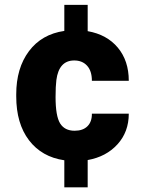

<svg xmlns="http://www.w3.org/2000/svg" viewBox="-20 -664 630 803"><path d="M292 -117.2Q326.7 -117.2 345.7 -136Q364.7 -154.8 364.3 -188.5H518.6Q518.6 -112.3 471.2 -60.3Q423.8 -8.3 346.7 5.4V119.6H249V6.3Q154.8 -7.3 101.3 -77.4Q47.9 -147.5 47.9 -260.7V-269.5Q47.9 -378.9 101.1 -450Q154.3 -521 249 -534.7V-643.6H346.7V-533.7Q427.2 -519.5 472.9 -464.6Q518.6 -409.7 518.6 -326.2H364.3Q364.3 -367.2 344.2 -389.2Q324.2 -411.1 290.5 -411.1Q226.6 -411.1 215.8 -329.6Q212.4 -303.7 212.4 -258.3Q212.4 -178.7 231.4 -147.9Q250.5 -117.2 292 -117.2Z"/></svg>

Font: Vazir Black FD
Style: Black-FD
Weight: 900
Designer: Saber Rastikerdar
Foundry: Saber Rastikerdar
Version: Version 30.0.0